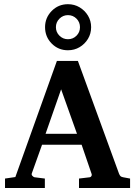

<svg xmlns="http://www.w3.org/2000/svg" viewBox="-20 -934 657 934"><path d="M612.8 -19.5H364.3V-65.4L417.5 -71.8Q421.9 -72.8 424.8 -77.6Q427.7 -82.5 425.8 -87.4L377 -230H184.6L134.8 -90.8Q132.3 -84 137.7 -78.4Q143.1 -72.8 147.5 -71.8L198.2 -65.4V-19.5H4.4V-65.4L54.7 -72.8L256.8 -637.7H358.9L559.1 -88.9Q562.5 -81.1 565.9 -77.4Q569.3 -73.7 578.6 -71.8L612.8 -65.4ZM354.5 -283.2 277.3 -499.5 201.7 -283.2ZM423.3 -801.8Q423.3 -770.5 408 -745.1Q392.6 -719.7 367.2 -704.6Q341.8 -689.5 310.5 -689.5Q263.7 -689.5 231.4 -722.2Q199.2 -754.9 199.2 -801.8Q199.2 -847.7 231.4 -880.6Q263.7 -913.6 310.5 -913.6Q341.8 -913.6 367.2 -898.4Q392.6 -883.3 408 -857.9Q423.3 -832.5 423.3 -801.8ZM369.1 -801.8Q369.1 -826.2 352.1 -843.3Q335 -860.4 310.5 -860.4Q286.6 -860.4 269.3 -843.3Q252 -826.2 252 -801.8Q252 -777.3 269.3 -760.3Q286.6 -743.2 310.5 -743.2Q335 -743.2 352.1 -760.3Q369.1 -777.3 369.1 -801.8Z"/></svg>

Font: Annapurna SIL
Style: Bold
Weight: 700
Designer: Peter Martin, Annie Olsen
Foundry: SIL International
Version: Version 2.000